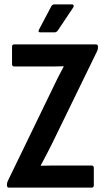

<svg xmlns="http://www.w3.org/2000/svg" viewBox="-20 -858 482 878"><path d="M21 0Q12 0 12 -10V-15Q12 -22 15 -29L219 -450Q231 -476 244.5 -502.5Q258 -529 271 -553V-555Q248 -554 224.5 -554Q201 -554 179 -554H45Q35 -554 35 -565V-644Q35 -655 45 -655H418Q428 -655 428 -645V-640Q428 -634 425 -626L218 -201Q205 -175 192 -150Q179 -125 166 -101V-100Q191 -101 214 -101Q237 -101 261 -101H399Q409 -101 409 -90V-11Q409 0 399 0ZM165 -710Q152 -710 158 -722L215 -830Q220 -838 229 -838H310Q315 -838 316.5 -834Q318 -830 315 -824L244 -718Q238 -710 229 -710Z"/></svg>

Font: Sofia Sans Condensed
Style: Bold
Weight: 700
Designer: Botio Nikoltchev, Ani Petrova
Foundry: lettersoup
Version: Version 4.101; ttfautohint (v1.8.4.7-5d5b)